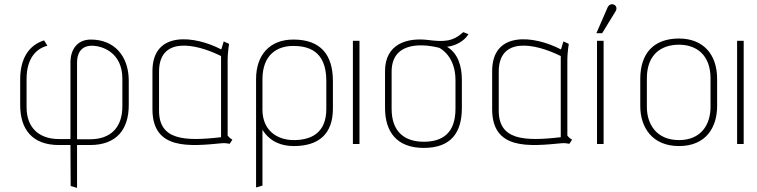

<svg xmlns="http://www.w3.org/2000/svg" viewBox="-20 -699 3676 932"><path d="M354 213V5H417C548 5 605 -73 605 -189V-307C605 -427 535 -507 421 -507C355 -507 324 -459 322 -402V-24H266C178 -24 109 -71 109 -179V-315C109 -415 155 -463 210 -477L194 -503C118 -479 78 -412 78 -314V-189C78 -73 135 5 266 5H322L323 204ZM574 -183C574 -82 519 -23 417 -23H354V-396C354 -438 372 -477 426 -477C477 -477 574 -444 574 -317Z M1108 -21C1092 -30 1085 -41 1085 -41V-411C1085 -443 1092 -486 1092 -486L1066 -498L1054 -459C924 -527 720 -551 720 -354V-169C720 29 896 12 1060 -4C1073 -5 1090 -2 1095 -1ZM1053 -33C873 -12 752 -20 752 -162V-351C752 -522 926 -490 1053 -427Z M1254 202V-69C1290 -12 1344 10 1406 10C1529 10 1596 -50 1596 -172V-305C1596 -432 1538 -507 1404 -507C1290 -507 1223 -433 1223 -315V211ZM1564 -170C1564 -47 1482 -19 1406 -19C1326 -19 1254 -65 1254 -167V-314C1254 -434 1326 -476 1403 -476C1469 -476 1564 -458 1564 -307Z M1725 0V-501H1693V0Z M2222 -310C2222 -379 2203 -440 2150 -472C2188 -476 2232 -497 2254 -533L2229 -543C2178 -497 2137 -495 2057 -505C1958 -517 1849 -487 1849 -354V-175C1849 -59 1906 19 2037 19C2169 19 2222 -55 2222 -175ZM2191 -171C2191 -51 2126 -11 2037 -11C1944 -11 1881 -59 1881 -171V-351C1881 -485 2007 -493 2112 -467C2119 -463 2191 -426 2191 -310Z M2757 -21C2741 -30 2734 -41 2734 -41V-411C2734 -443 2741 -486 2741 -486L2715 -498L2703 -459C2573 -527 2369 -551 2369 -354V-169C2369 29 2545 12 2709 -4C2722 -5 2739 -2 2744 -1ZM2702 -33C2522 -12 2401 -20 2401 -162V-351C2401 -522 2575 -490 2702 -427Z M2903 -538 2968 -644C2976 -656 2973 -672 2959 -677C2946 -682 2934 -674 2929 -662L2875 -538ZM2910 0V-501H2878V0Z M3461 -316C3461 -437 3392 -512 3276 -512C3155 -512 3088 -442 3088 -316V-184C3088 -82 3145 10 3276 10C3408 10 3461 -82 3461 -184ZM3429 -180C3429 -94 3383 -19 3276 -19C3166 -19 3120 -97 3120 -180V-319C3120 -434 3189 -482 3276 -482C3359 -482 3429 -434 3429 -319Z M3590 0V-501H3558V0Z"/></svg>

Font: Advent Pro
Style: ExtraLight
Weight: 250
Designer: Andreas Kalpakidis
Foundry: Andreas Kalpakidis
Version: Version 2.002 2007